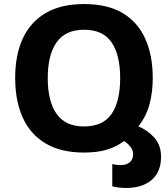

<svg xmlns="http://www.w3.org/2000/svg" viewBox="-20 -744 830 949"><path d="M604 185Q565 185 535 177V67Q555 72 577 72Q606 72 622 57.5Q638 43 638 19Q638 -1 625.5 -17.5Q613 -34 593 -47Q555 -18 507.5 -4Q460 10 395 10Q281 10 205.5 -35Q130 -80 92.5 -162.5Q55 -245 55 -359Q55 -472 92.5 -553.5Q130 -635 205.5 -679.5Q281 -724 396 -724Q511 -724 586 -679.5Q661 -635 698 -552.5Q735 -470 735 -358Q735 -290 719.5 -230.5Q704 -171 664 -119Q708 -102 742 -64.5Q776 -27 776 31Q776 106 729.5 145.5Q683 185 604 185ZM395 -119Q489 -119 531.5 -181Q574 -243 574 -358Q574 -472 531.5 -534.5Q489 -597 396 -597Q303 -597 259.5 -534.5Q216 -472 216 -358Q216 -244 259.5 -181.5Q303 -119 395 -119Z"/></svg>

Font: Noto Sans Georgian Bold
Style: Regular
Weight: 700
Designer: Monotype Design Team, Akaki Razmadze
Foundry: Google LLC
Version: Version 2.005; ttfautohint (v1.8.4.7-5d5b)